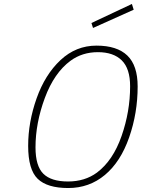

<svg xmlns="http://www.w3.org/2000/svg" viewBox="-20 -939 714 968"><path d="M469 -69Q550 -130 593 -253.5Q636 -377 636 -504Q636 -593 594 -634.5Q552 -676 473.5 -676Q395 -676 336 -633Q253 -572 206 -445Q159 -318 159 -196Q159 -102 198.5 -63Q238 -24 323 -24Q408 -24 469 -69ZM674 -503Q674 -369 631 -246Q588 -123 509 -57Q430 9 324 9Q218 9 170 -37.5Q122 -84 122 -203.5Q122 -323 164.5 -443Q207 -563 285 -636Q363 -709 466.5 -709Q570 -709 622 -659Q674 -609 674 -503ZM449 -798 441 -823 645 -919 654 -890Z"/></svg>

Font: Titillium Web ExtraLight
Style: Italic
Weight: 275
Italic angle: -13°
Version: Version 1.002;PS 57.000;hotconv 1.0.70;makeotf.lib2.5.55311